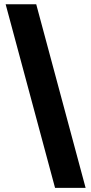

<svg xmlns="http://www.w3.org/2000/svg" viewBox="-20 -782 433 911"><path d="M241.2 109.4 6.8 -761.7H151.9L386.2 109.4Z"/></svg>

Font: Inter 20pt ExtraBold
Style: Regular
Weight: 800
Version: Version 4.001;git-66647c0bb